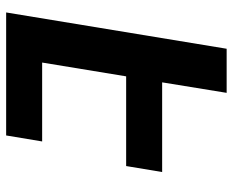

<svg xmlns="http://www.w3.org/2000/svg" viewBox="-88 -688 775 640"><g transform="rotate(90 300.0 -367.5)"><path d="M21 0 142 -735H289L254 -520H553L533 -400H234L188 -120H451L431 0Z"/></g></svg>

Font: Iosevka Heavy Extended
Style: Italic
Weight: 900
Width: 7
Italic angle: -9°
Monospace: yes
Designer: Belleve Invis
Foundry: Belleve Invis
Version: Version 32.5.0; ttfautohint (v1.8.4)